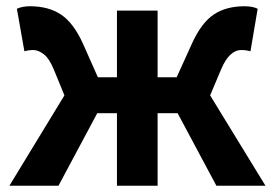

<svg xmlns="http://www.w3.org/2000/svg" viewBox="-20 -594 879 614"><path d="M10 0 186 -289 152 -372Q137 -408 119.5 -421Q102 -434 87 -434Q72 -434 58 -430L34 -566Q51 -574 76 -574Q135 -574 175 -547.5Q215 -521 245 -455L293 -347H354V-560H484V-347H545L594 -455Q624 -521 663.5 -547.5Q703 -574 762 -574Q788 -574 804 -566L781 -430Q767 -434 752 -434Q713 -434 687 -372L652 -289L829 0H672L548 -232H484V0H354V-232H291L167 0Z"/></svg>

Font: Swei Fan Sans CJK TC
Style: Bold
Weight: 700
Version: Version 2.130